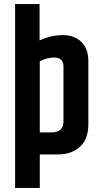

<svg xmlns="http://www.w3.org/2000/svg" viewBox="-20 -757 500 941"><path d="M291 -432Q291 -475 245 -475Q211 -475 175 -457V-108H232Q291 -108 291 -162ZM54 -737H174V-559Q231 -585 287 -585Q343 -585 378 -552.5Q413 -520 413 -457V-148Q413 -75 372 -37.5Q331 0 262 0H175V164H54Z"/></svg>

Font: Khand SemiBold
Style: Regular
Weight: 600
Designer: Devanagari: Sanchit Sawaria, Jyotish Sonowal; Latin: Satya Rajpurohit
Foundry: Indian Type Foundry
Version: Version 1.101;PS 1.0;hotconv 1.0.78;makeotf.lib2.5.61930; tt